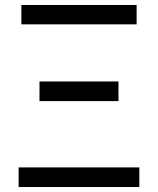

<svg xmlns="http://www.w3.org/2000/svg" viewBox="-20 -753 635 773"><path d="M55 0V-79H541V0ZM139 -346V-425H457V-346ZM66 -655V-733H530V-655Z"/></svg>

Font: Chocolate Classical Sans
Style: Regular
Weight: 400
Designer: 田海東、宇文滿月
Foundry: Moonlit Owen
Version: Version 1.001